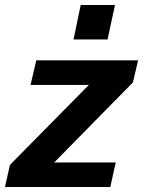

<svg xmlns="http://www.w3.org/2000/svg" viewBox="-31 -753 576 773"><path d="M-11 0 9 -89 374 -459 406 -411H92L115 -510H525L504 -421L145 -56L112 -99H435L413 0ZM265 -594 294 -733H432L402 -594Z"/></svg>

Font: Instrument Sans SemiBold
Style: Italic
Weight: 600
Italic angle: -13°
Designer: Rodrigo Fuenzalida
Foundry: fragTYPE
Version: Version 1.000;gftools[0.9.28]